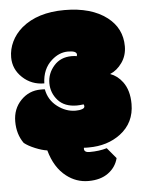

<svg xmlns="http://www.w3.org/2000/svg" viewBox="-54 -707 641 856"><g transform="rotate(-5 266.5 -279.5)"><path d="M323.7 -23.4Q367.2 -23.4 400.9 -33.7L440.9 14.2Q430.7 54.7 396.2 79.8Q361.8 105 307.4 105Q252.9 105 209 70.8Q157.7 31.2 136.2 -46.9Q113.3 -49.8 82.5 -62.5Q51.8 -75.2 34.2 -89.4Q4.9 -130.4 4.9 -187.3Q4.9 -244.1 41.5 -282Q78.1 -319.8 130.4 -319.8H140.1Q145.5 -319.8 148.9 -319.3Q157.7 -271 196 -241.7Q234.4 -212.4 277.8 -212.4Q295.9 -212.4 307.1 -216.8Q317.9 -220.2 317.9 -229Q317.9 -231.4 315.4 -237.3Q296.9 -234.9 285.2 -234.9Q230 -234.9 200.7 -267.8Q171.4 -300.8 171.4 -344.5Q171.4 -388.2 201.2 -422.1Q231 -456.1 280.8 -456.1Q293.5 -456.1 303.7 -454.1Q305.2 -458 305.2 -460.9Q305.2 -478 265.9 -478Q226.6 -478 192.4 -447.3Q150.9 -410.2 148.9 -345.7Q91.8 -345.7 51.8 -383.3Q11.7 -420.9 11.7 -474.1Q11.7 -510.3 27.8 -543.9Q43.9 -577.6 74.7 -604Q146 -663.6 266.4 -663.6Q386.7 -663.6 457 -609.4Q521 -559.6 521 -479.5Q521 -438 498.5 -406.2Q476.1 -374.5 444.8 -361.8Q477.5 -350.1 500 -319.8Q528.3 -281.7 528.3 -220.7Q528.3 -136.7 463.9 -87.9Q405.3 -43.9 321.8 -43.9H311Q303.2 -43.9 299.8 -44.4Q299.3 -43 299.3 -39.6Q299.3 -23.4 323.7 -23.4Z"/></g></svg>

Font: Modak
Style: Regular
Weight: 400
Version: Version 1.036;PS Version 1.000;hotconv 1.0.79;makeotf.lib2.5